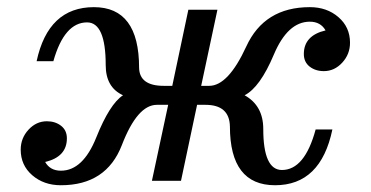

<svg xmlns="http://www.w3.org/2000/svg" viewBox="-20 -516 1058 548"><path d="M427.7 -216.8Q372.1 -216.8 327.9 -102.1Q283.7 12.7 153.8 12.7Q105 12.7 72 -15.9Q39.1 -44.4 39.1 -88.9Q39.1 -121.6 61.3 -145.8Q83.5 -169.9 113.8 -169.9Q137.7 -169.9 154.3 -157Q170.9 -144 170.9 -121.1Q170.9 -68.4 108.9 -53.7Q123 -28.8 153.8 -28.8Q216.8 -28.8 254.9 -124Q293 -219.2 331.1 -244.1Q281.7 -266.6 281.7 -330.1Q281.7 -452.1 228.5 -452.1Q163.6 -452.1 132.3 -341.3H84.5Q117.7 -495.6 248 -495.6Q377 -495.6 377 -322.8Q377.9 -271 447.3 -271H471.7L517.6 -488.3H600.6L554.2 -271H577.1Q631.3 -271 682.9 -383.3Q734.4 -495.6 864.3 -495.6Q913.1 -495.6 946 -467Q979 -438.5 979 -394Q979 -361.3 956.8 -337.2Q934.6 -313 904.3 -313Q880.4 -313 863.8 -325.9Q847.2 -338.9 847.2 -361.8Q847.2 -414.6 909.2 -429.2Q895 -454.1 864.3 -454.1Q801.3 -454.1 761.7 -360.4Q722.2 -266.6 678.2 -244.1Q731.4 -214.4 731.4 -147.9Q731.4 -30.8 784.7 -30.8Q849.6 -30.8 880.9 -146.5H928.7Q895.5 12.7 765.1 12.7Q636.2 12.7 636.2 -155.3Q634.8 -216.8 566.4 -216.8H542.5L496.6 0H413.6L460 -216.8Z"/></svg>

Font: Munson
Style: Italic
Weight: 400
Italic angle: -12°
Designer: Paul James MIller
Foundry: High-Logic / Made with FontCreator
Version: Version 2.10;May 5, 2019;FontCreator 11.5.0.2430 64-bit